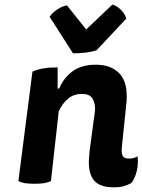

<svg xmlns="http://www.w3.org/2000/svg" viewBox="-20 -801 624 841"><path d="M60.5 -7.8Q70.3 -2.9 86.9 1Q103.5 3.9 130.9 3.9Q158.2 3.9 174.8 1Q192.4 -2.9 203.1 -7.8Q213.9 -109.4 237.3 -313.5Q252.9 -347.7 278.3 -369.1Q303.7 -389.6 337.9 -389.6Q372.1 -389.6 383.8 -371.1Q396.5 -351.6 396.5 -326.2Q396.5 -319.3 395.5 -311.5Q394.5 -304.7 393.6 -297.9Q387.7 -249 374 -151.4Q372.1 -138.7 371.1 -121.1Q369.1 -102.5 369.1 -90.8Q369.1 -35.2 394.5 -7.8Q419.9 19.5 478.5 19.5Q504.9 19.5 521.5 14.6Q539.1 9.8 554.7 1Q570.3 -16.6 579.1 -51.8Q584 -74.2 584 -92.8Q584 -105.5 582 -116.2Q574.2 -111.3 564.5 -108.4Q555.7 -106.4 543.9 -106.4Q527.3 -106.4 519.5 -115.2Q510.7 -125 513.7 -157.2Q519.5 -212.9 531.2 -325.2Q532.2 -340.8 534.2 -352.5Q535.2 -365.2 535.2 -377.9Q535.2 -451.2 498 -484.4Q461.9 -517.6 399.4 -517.6Q335 -517.6 295.9 -487.3Q256.8 -457 239.3 -413.1Q236.3 -413.1 232.4 -413.1Q232.4 -436.5 232.4 -505.9Q195.3 -505.9 168 -501Q140.6 -496.1 122.1 -487.3Q101.6 -327.1 60.5 -7.8ZM299.8 -567.4Q326.2 -567.4 354.5 -570.3Q383.8 -574.2 403.3 -581.1Q446.3 -627 533.2 -719.7Q527.3 -740.2 510.7 -756.8Q494.1 -774.4 472.7 -781.2Q434.6 -745.1 357.4 -671.9Q335.9 -698.2 273.4 -777.3Q253.9 -774.4 232.4 -760.7Q210.9 -747.1 197.3 -727.5Q231.4 -674.8 299.8 -567.4Z"/></svg>

Font: cl
Style: Bold Italic
Weight: 400
Designer: Mitja Miklavcic
Version: Version 7.504; 2011; Build 1022